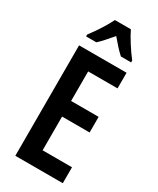

<svg xmlns="http://www.w3.org/2000/svg" viewBox="-234 -1006 885 1075"><g transform="rotate(30 209.0 -468.5)"><path d="M374 0H67V-714H374V-613H184V-422H362V-321H184V-103H374ZM273 -937Q289 -904 314.5 -864Q340 -824 367 -789V-777H301Q282 -794 262.5 -815.5Q243 -837 221 -863Q199 -837 178.5 -814Q158 -791 142 -777H76V-789Q92 -810 110.5 -837Q129 -864 144.5 -890.5Q160 -917 170 -937Z"/></g></svg>

Font: Noto Sans Thai ExtCond SemBd
Style: Regular
Weight: 600
Width: 2
Designer: Monotype Design Team
Foundry: Monotype Imaging Inc.
Version: Version 2.002; ttfautohint (v1.8.4.7-5d5b)